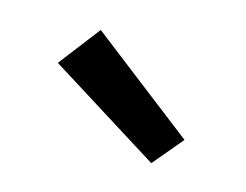

<svg xmlns="http://www.w3.org/2000/svg" viewBox="-43 -811 396 309"><g transform="rotate(15 154.5 -657.0)"><path d="M93 -750 269 -614 227 -564 40 -681Z"/></g></svg>

Font: Magra
Style: Regular
Weight: 400
Designer: Viviana Monsalve
Foundry: Viviana Monsalve
Version: Version 1.001